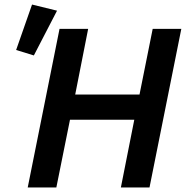

<svg xmlns="http://www.w3.org/2000/svg" viewBox="-20 -825 818 845"><path d="M512 0 571 -298H288L228 0H102L242 -698H368L311 -409H594L652 -698H778L638 0ZM231 -778 129 -581 51 -605 121 -805Z"/></svg>

Font: IBM Plex Sans SemiBold
Style: Italic
Weight: 600
Italic angle: -11.31°
Designer: Mike Abbink, Paul van der Laan, Pieter van Rosmalen
Foundry: Bold Monday
Version: Version 3.201